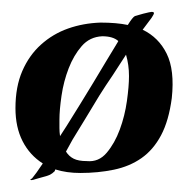

<svg xmlns="http://www.w3.org/2000/svg" viewBox="-20 -285 326 323"><path d="M239 -263Q239 -261 235 -255L220 -235Q247 -222 260.5 -194.5Q274 -167 269 -120Q264 -82 251 -57.5Q238 -33 218 -19Q198 -5 171.5 0.5Q145 6 115 6Q92 6 73 0L72 3Q68 7 64 9Q60 11 48 14L41 16Q35 18 33 18Q31 18 31 17L34 15Q40 8 52 -10Q30 -24 18 -47.5Q6 -71 6 -103Q6 -139 17.5 -165.5Q29 -192 49 -210Q69 -228 94.5 -237Q120 -246 149 -247Q176 -247 195 -243Q203 -256 207 -258Q210 -259 221 -262Q233 -265 235 -265Q239 -265 239 -263ZM126 -14Q146 -12 159.5 -28Q173 -44 181.5 -67Q190 -90 193.5 -115Q197 -140 197 -157Q197 -176 192 -193L170 -159Q157 -140 147 -124Q140 -112 124 -86Q110 -63 102 -50L91 -30Q96 -22 104 -18Q112 -14 126 -14ZM80 -84Q80 -76 80 -69.5Q80 -63 81 -56Q86 -64 92 -73L115 -110L137 -146L158 -181L178 -214L179 -216Q170 -224 152 -224Q131 -223 117.5 -207.5Q104 -192 95.5 -170Q87 -148 83.5 -124Q80 -100 80 -84Z"/></svg>

Font: Lucien Schoenschriftv CAT
Style: Regular
Weight: 400
Designer: Lucian Bernhard 1928
Foundry: CAT-Fonts Peter Wiegel
Version: Version 1.000